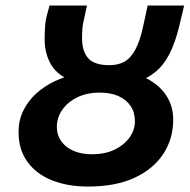

<svg xmlns="http://www.w3.org/2000/svg" viewBox="-20 -672 698 704"><path d="M302.4 12Q227.3 12 170 -11.1Q112.8 -34.2 80.4 -78.9Q48 -123.6 48 -188Q48 -230.8 65.4 -266.3Q82.8 -301.8 112.8 -329.2Q142.9 -356.5 181.7 -374.7Q220.6 -392.8 263.3 -400.9L258 -369.9Q194 -391.2 168.9 -432.4Q143.7 -473.6 143.7 -527.8Q143.7 -547.8 145.2 -573.3Q146.6 -598.8 153.4 -621.3L161.7 -651.8H298.9L287.6 -599.6Q283.2 -582 282 -565.8Q280.9 -549.6 280.9 -532.5Q280.9 -483.3 303.7 -458.1Q326.5 -433 380.9 -433Q412.6 -433 435.7 -445.5Q458.7 -458 476.2 -490Q493.7 -522.1 505.7 -579.2L521.4 -651.8H655.2L637.6 -577.8Q622.6 -515.4 601.1 -473.8Q579.7 -432.2 548.5 -407.1Q517.3 -382.1 474 -369.4L479.3 -400.6Q545 -378.2 580 -335Q615.1 -291.8 615.1 -233.1Q615.1 -164 579.4 -108.6Q543.7 -53.2 474.3 -20.6Q405 12 302.4 12ZM317.6 -106.3Q364.3 -106.3 399.5 -123Q434.6 -139.8 454.6 -167.3Q474.7 -194.8 474.7 -227.8Q474.7 -259.7 458.9 -283.3Q443.1 -307 414.3 -319.7Q385.6 -332.4 346.2 -332.4Q298.5 -332.4 263.1 -315Q227.8 -297.6 208.1 -269Q188.4 -240.5 188.4 -206.5Q188.4 -177.3 204.2 -154.6Q220 -131.9 249 -119.1Q278 -106.3 317.6 -106.3Z"/></svg>

Font: Source Sans 3
Style: Italic
Weight: 200
Italic angle: -11°
Designer: Paul D. Hunt
Foundry: Adobe
Version: Version 3.046;hotconv 1.0.118;makeotfexe 2.5.65603